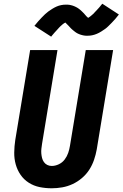

<svg xmlns="http://www.w3.org/2000/svg" viewBox="-20 -1004 659 1032"><path d="M258 8Q224 8 192.5 1.5Q161 -5 134.5 -22Q108 -39 90.5 -64.5Q73 -90 64.5 -120.5Q56 -151 56.5 -184.5Q57 -218 62 -251L142 -735H289L206 -231Q204 -218 202.5 -205Q201 -192 202 -179.5Q203 -167 206 -155Q209 -143 216 -133Q223 -123 234 -117.5Q245 -112 258 -112Q277 -112 296 -121Q315 -130 327.5 -146.5Q340 -163 346.5 -182Q353 -201 356 -220L441 -735H588L500 -201Q495 -173 485.5 -145Q476 -117 460 -92Q444 -67 420.5 -47Q397 -27 370 -14.5Q343 -2 314.5 3Q286 8 258 8ZM255 -807 165 -865Q175 -878 185 -889Q195 -900 204 -909.5Q213 -919 222 -927.5Q231 -936 240 -942.5Q249 -949 261 -956.5Q273 -964 284.5 -969Q296 -974 308.5 -976.5Q321 -979 333 -979Q338 -979 343 -979Q348 -979 353 -978Q358 -977 362.5 -976Q367 -975 371.5 -973.5Q376 -972 380.5 -970Q385 -968 389 -966Q393 -964 397 -961.5Q401 -959 405 -956Q409 -953 413 -949.5Q417 -946 420 -943Q423 -940 426 -937Q429 -934 431.5 -931.5Q434 -929 437.5 -924.5Q441 -920 444.5 -916.5Q448 -913 451 -910.5Q454 -908 454 -906Q454 -905 453 -905H450Q450 -906 453.5 -908Q457 -910 460 -912Q463 -914 466 -916.5Q469 -919 471 -920.5Q473 -922 475 -924Q477 -926 479 -927.5Q481 -929 483 -931Q485 -933 487 -935.5Q489 -938 491.5 -940.5Q494 -943 496.5 -945.5Q499 -948 501.5 -951Q504 -954 507 -957Q510 -960 512.5 -963Q515 -966 518 -969.5Q521 -973 523.5 -976.5Q526 -980 530 -984L619 -926Q609 -913 599.5 -902Q590 -891 580.5 -881.5Q571 -872 562.5 -863.5Q554 -855 545 -848.5Q536 -842 524 -834.5Q512 -827 500 -822Q488 -817 476 -814.5Q464 -812 452 -812Q447 -812 442 -812Q437 -812 432 -813Q427 -814 422.5 -815Q418 -816 413.5 -817.5Q409 -819 404 -821Q399 -823 395.5 -825Q392 -827 388 -829.5Q384 -832 380 -835.5Q376 -839 372 -842Q368 -845 365 -848Q362 -851 359 -854Q356 -857 353.5 -860Q351 -863 347 -867Q343 -871 339.5 -874.5Q336 -878 333 -881Q330 -884 331 -885Q331 -886 332 -886H335Q335 -885 331.5 -883Q328 -881 324.5 -879Q321 -877 318 -874.5Q315 -872 313.5 -870.5Q312 -869 309.5 -867Q307 -865 305.5 -863.5Q304 -862 302 -860Q300 -858 297.5 -855.5Q295 -853 293 -850.5Q291 -848 288.5 -845.5Q286 -843 283.5 -840Q281 -837 278 -834Q275 -831 272.5 -828Q270 -825 267 -821.5Q264 -818 261 -814.5Q258 -811 255 -807Z"/></svg>

Font: Iosevka Heavy Extended Oblique
Style: Regular
Weight: 900
Width: 7
Italic angle: -9°
Monospace: yes
Designer: Belleve Invis
Foundry: Belleve Invis
Version: Version 32.5.0; ttfautohint (v1.8.4)